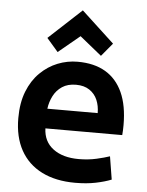

<svg xmlns="http://www.w3.org/2000/svg" viewBox="-55 -818 670 874"><g transform="rotate(5 280.0 -380.5)"><path d="M321 12Q232 12 168.5 -20Q105 -52 71.5 -112.5Q38 -173 38 -259Q38 -329 58.5 -381Q79 -433 114.5 -468Q150 -503 194 -520.5Q238 -538 285 -538Q361 -538 412.5 -507.5Q464 -477 491 -417.5Q518 -358 518 -269Q518 -258 517.5 -245Q517 -232 516 -223H165Q167 -163 211 -130Q255 -97 328 -97Q371 -97 408.5 -105.5Q446 -114 469 -122L486 -17Q456 -5 414.5 3.5Q373 12 321 12ZM166 -313H396Q396 -346 384.5 -373Q373 -400 348.5 -416.5Q324 -433 287 -433Q249 -433 223.5 -416Q198 -399 184 -371.5Q170 -344 166 -313ZM190 -574 138 -634 288 -773 438 -634 388 -574 288 -655Z"/></g></svg>

Font: Ubuntu Sans Mono SemiBold
Style: Regular
Weight: 600
Monospace: yes
Designer: Dalton Maag Ltd
Foundry: Dalton Maag Ltd
Version: Version 1.006